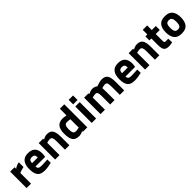

<svg xmlns="http://www.w3.org/2000/svg" viewBox="458 -2407 4126 4126"><g transform="rotate(-45 2521.0 -344.5)"><path d="M67 0V-499H201V-452Q261 -496 340 -511V-367Q301 -359 266 -348.5Q231 -338 216 -331L201 -324V0Z M631 -111Q667 -111 713.5 -113.5Q760 -116 788 -118L816 -120L818 -16Q703 12 610 12Q497 12 446 -48Q395 -108 395 -243Q395 -511 616 -511Q834 -511 834 -286L824 -192H530Q531 -149 554 -130Q577 -111 631 -111ZM529 -295H702Q702 -348 682.5 -370Q663 -392 616 -392Q569 -392 549.5 -369Q530 -346 529 -295Z M1068 0H934V-499H1068V-471Q1135 -511 1192 -511Q1292 -511 1330 -450.5Q1368 -390 1368 -261V0H1234V-266Q1234 -330 1219 -360.5Q1204 -391 1159 -391Q1138 -391 1115.5 -386.5Q1093 -382 1081 -378L1068 -373Z M1912 -700V0H1778V-20Q1709 11 1658 11Q1549 11 1506 -53Q1463 -117 1463 -255Q1463 -388 1514.5 -449.5Q1566 -511 1670 -511Q1686 -511 1713 -507.5Q1740 -504 1759 -501L1778 -498V-700ZM1681 -113Q1698 -113 1722.5 -116.5Q1747 -120 1762 -124L1778 -127V-381Q1723 -390 1680 -390Q1599 -390 1599 -255Q1599 -178 1616.5 -146Q1634 -114 1681 -113Z M2046 0V-499H2180V0ZM2046 -564V-701H2180V-564Z M2448 0H2314V-499H2447V-475Q2480 -491 2515 -502Q2546 -511 2565 -511Q2646 -511 2687 -470Q2797 -511 2858 -511Q2957 -511 2995.5 -452.5Q3034 -394 3034 -261V0H2900V-206Q2900 -321 2890 -348Q2877 -386 2830 -386Q2812 -386 2789 -381Q2766 -376 2751 -372L2737 -367Q2741 -298 2741 -259V0H2607V-257Q2607 -330 2594 -358Q2581 -386 2537 -386Q2522 -386 2500 -382Q2478 -378 2463 -374L2448 -369Z M3365 -111Q3401 -111 3447.5 -113.5Q3494 -116 3522 -118L3550 -120L3552 -16Q3437 12 3344 12Q3231 12 3180 -48Q3129 -108 3129 -243Q3129 -511 3350 -511Q3568 -511 3568 -286L3558 -192H3264Q3265 -149 3288 -130Q3311 -111 3365 -111ZM3263 -295H3436Q3436 -348 3416.5 -370Q3397 -392 3350 -392Q3303 -392 3283.5 -369Q3264 -346 3263 -295Z M3802 0H3668V-499H3802V-471Q3869 -511 3926 -511Q4026 -511 4064 -450.5Q4102 -390 4102 -261V0H3968V-266Q3968 -330 3953 -360.5Q3938 -391 3893 -391Q3872 -391 3849.5 -386.5Q3827 -382 3815 -378L3802 -373Z M4493 -378H4370V-189Q4370 -159 4371.5 -146.5Q4373 -134 4382.5 -125Q4392 -116 4412 -116L4488 -118L4494 -3Q4427 12 4392 12Q4302 12 4269 -28.5Q4236 -69 4236 -178V-378H4177V-499H4236V-639H4370V-499H4493Z M4600 -442.5Q4653 -511 4777 -511Q4901 -511 4954 -442.5Q5007 -374 5007 -250Q5007 -126 4954 -57Q4901 12 4777 12Q4653 12 4600 -57Q4547 -126 4547 -250Q4547 -374 4600 -442.5ZM4703.5 -143Q4724 -109 4777 -109Q4830 -109 4850.5 -143Q4871 -177 4871 -250Q4871 -323 4850.5 -356.5Q4830 -390 4777 -390Q4724 -390 4703.5 -356.5Q4683 -323 4683 -250Q4683 -177 4703.5 -143Z"/></g></svg>

Font: TypoPRO Titillium Text
Style: 999 wt
Weight: 900
Designer: Accademia di Belle Arti di Urbino and others
Foundry: Accademia di Belle Arti di Urbino and others.
Version: Version 25.000